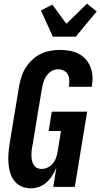

<svg xmlns="http://www.w3.org/2000/svg" viewBox="-20 -1014 545 1042"><path d="M148 8Q121 8 97.5 -2Q74 -12 58.5 -31.5Q43 -51 35.5 -76Q28 -101 26 -127Q24 -153 26 -180Q28 -207 32 -234L84 -548Q89 -574 97 -599Q105 -624 120 -647.5Q135 -671 155.5 -690Q176 -709 200.5 -721Q225 -733 251.5 -738Q278 -743 303 -743Q330 -743 355.5 -739Q381 -735 403.5 -724Q426 -713 443 -695Q460 -677 469.5 -654Q479 -631 481.5 -605Q484 -579 479 -553L478 -543H354V-548Q357 -564 356 -580.5Q355 -597 347.5 -610.5Q340 -624 325.5 -631Q311 -638 294 -638Q282 -638 270 -633.5Q258 -629 248.5 -620.5Q239 -612 231.5 -601Q224 -590 219.5 -578.5Q215 -567 212 -555Q209 -543 207 -531L155 -217Q152 -204 151 -191Q150 -178 150.5 -165.5Q151 -153 154 -141Q157 -129 163 -119Q169 -109 180 -103Q191 -97 204 -97Q220 -97 236.5 -104Q253 -111 265 -124.5Q277 -138 283 -154Q289 -170 292 -187L311 -303H244L261 -408H453L386 0H269L286 -105Q277 -83 264.5 -62.5Q252 -42 234 -25.5Q216 -9 193.5 -0.5Q171 8 148 8ZM267 -815 202 -957 264 -989 340 -885 452 -994 505 -952 391 -815Z"/></svg>

Font: Iosevka Term Curly XBd Obl
Style: Regular
Weight: 800
Italic angle: -9°
Designer: Belleve Invis
Foundry: Belleve Invis
Version: Version 32.3.0